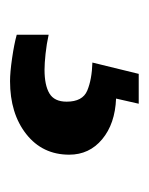

<svg xmlns="http://www.w3.org/2000/svg" viewBox="22 -70 290 373"><g transform="rotate(90 166.5 116.0)"><path d="M138 241Q121 241 93.5 237Q66 233 48 228V166Q66 170 85 172Q104 174 116 174Q146 174 162 164.5Q178 155 178 131Q178 100 156.5 91Q135 82 102 81L124 -9H182L172 35Q221 37 251 62Q281 87 281 126Q281 178 241 209.5Q201 241 138 241Z"/></g></svg>

Font: Noto Serif Hentaigana EL
Style: Regular
Weight: 400
Designer: Kazuhiro Yamada
Foundry: nipponia
Version: Version 1.000